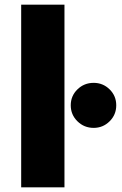

<svg xmlns="http://www.w3.org/2000/svg" viewBox="-20 -805 524 825"><path d="M71 0V-785H257V0ZM382.5 -255.5Q341.5 -255.5 312.8 -283.8Q284 -312 284 -352.5Q284 -393 312.8 -421Q341.5 -449 382.5 -449Q422.5 -449 451 -421Q479.5 -393 479.5 -352.5Q479.5 -312 451 -283.8Q422.5 -255.5 382.5 -255.5Z"/></svg>

Font: Anybody ExtraExpanded Regular
Style: Bold
Weight: 700
Width: 8
Designer: Tyler Finck
Foundry: Etcetera Type Company
Version: Version 1.010; ttfautohint (v1.8.3) -l 8 -r 50 -G 200 -x 14 